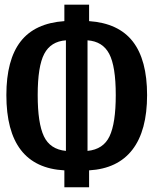

<svg xmlns="http://www.w3.org/2000/svg" viewBox="-20 -764 655 820"><path d="M360.5 -744.1V-673.8Q486.2 -665.1 547.2 -586.7Q608.2 -508.2 608.2 -357.9Q608.2 -206.2 545.6 -124.9Q483.1 -43.6 360.5 -36.4V35.9H254.9V-36.4Q7.2 -49.7 7.2 -357.9Q7.2 -508.2 67.9 -586.7Q128.7 -665.1 254.9 -673.8V-744.1ZM261.5 -591.8Q196.9 -587.2 169 -534.1Q141 -481 141 -357.9Q141 -237.9 167.4 -182.1Q193.8 -126.2 261.5 -119.5ZM353.8 -591.8V-119.5Q421.5 -126.2 447.9 -182.1Q474.4 -237.9 474.4 -357.9Q474.4 -481 446.4 -534.1Q418.5 -587.2 353.8 -591.8Z"/></svg>

Font: Fira Code SemiBold
Style: Regular
Weight: 600
Designer: Carrois Corporate, Edenspiekermann AG, Nikita Prokopov
Foundry: Carrois Corporate, Edenspiekermann AG, Nikita Prokopov
Version: Version 6.002